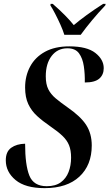

<svg xmlns="http://www.w3.org/2000/svg" viewBox="-20 -964 567 994"><path d="M211 10Q111 10 60.5 -32Q10 -74 10 -134Q10 -179 38 -199Q66 -219 110 -220Q110 -110 132 -55Q154 0 222 0Q267 0 294.5 -20Q322 -40 335 -73.5Q348 -107 348 -148Q348 -186 337.5 -212Q327 -238 303.5 -260.5Q280 -283 239 -311Q201 -337 172 -363.5Q143 -390 126.5 -425Q110 -460 110 -511Q110 -571 136 -619.5Q162 -668 213 -696Q264 -724 339 -724Q430 -724 473.5 -690Q517 -656 517 -611Q517 -577 494 -557Q471 -537 419 -537Q420 -580 414 -621Q408 -662 389 -688Q370 -714 329 -714Q278 -714 247.5 -674.5Q217 -635 217 -569Q217 -528 230 -502Q243 -476 268 -455Q293 -434 330 -408Q398 -361 426.5 -316.5Q455 -272 455 -211Q455 -109 391 -49.5Q327 10 211 10ZM313 -784Q306 -807 293 -836Q280 -865 266 -892Q252 -919 241 -936L242 -944H253Q324 -882 362 -834Q389 -857 428 -885.5Q467 -914 514 -944H527L525 -936Q489 -898 456.5 -859Q424 -820 398 -784Z"/></svg>

Font: Noto Serif Display Condensed SemiBold
Style: Italic
Weight: 600
Width: 3
Italic angle: -12°
Designer: Monotype Design Team
Foundry: Monotype Imaging Inc.
Version: Version 2.009